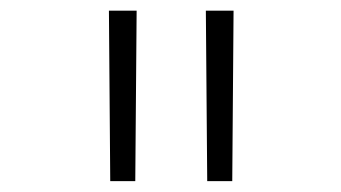

<svg xmlns="http://www.w3.org/2000/svg" viewBox="-20 -713 626 352"><path d="M182.1 -380.9 179.7 -693.4H230.5L228 -380.9ZM359.9 -380.9 357.4 -693.4H408.2L405.8 -380.9Z"/></svg>

Font: Cascadia Code NF ExtraLight
Style: Regular
Weight: 200
Monospace: yes
Designer: Aaron Bell
Foundry: Saja Typeworks
Version: Version 2404.023; ttfautohint (v1.8.4)